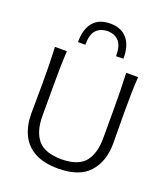

<svg xmlns="http://www.w3.org/2000/svg" viewBox="-172 -1095 1075 1226"><g transform="rotate(20 365.5 -482.0)"><path d="M366 10.5Q268.5 10.5 206.8 -23.5Q145 -57.5 115.8 -118.8Q86.5 -180 86.5 -262.5Q86.5 -294.5 87.2 -353Q88 -411.5 88 -475Q88 -541 87 -597Q86 -653 83 -713H164Q160.5 -653 159.5 -597Q158.5 -541 158.5 -475V-271.5Q158.5 -167 205 -110.2Q251.5 -53.5 365.5 -52.5Q480.5 -53.5 526.2 -110.2Q572 -167 572 -272.5V-475Q572 -541 570.8 -597Q569.5 -653 567 -713H648Q644 -653 643 -597Q642 -541 642 -475Q642 -411.5 642.8 -352.8Q643.5 -294 643.5 -262.5Q643.5 -138 576.8 -63.8Q510 10.5 366 10.5ZM470 -790Q470 -860.5 443 -890.8Q416 -921 365.5 -923Q314.5 -921 287.5 -891Q260.5 -861 260.5 -792H210.5Q210.5 -881 250 -927.5Q289.5 -974 365.5 -974Q440 -974 480 -927.5Q520 -881 520 -792Z"/></g></svg>

Font: Commissioner Flair Light
Style: Regular
Weight: 300
Designer: Kostas Bartsokas
Foundry: Kostas Bartsokas
Version: Version 1.000; ttfautohint (v1.8.3)